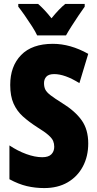

<svg xmlns="http://www.w3.org/2000/svg" viewBox="-20 -947 494 977"><path d="M429 -217Q429 -151 401.5 -99.5Q374 -48 324 -19Q274 10 205 10Q159 10 116.5 0Q74 -10 28 -35V-207Q70 -179 114 -163Q158 -147 195 -147Q227 -147 241.5 -162Q256 -177 256 -200Q256 -216 250.5 -229.5Q245 -243 226.5 -259.5Q208 -276 169 -300Q127 -327 96.5 -354.5Q66 -382 49 -420Q32 -458 32 -515Q32 -610 87.5 -667Q143 -724 249 -724Q338 -724 429 -673L384 -524Q310 -570 256 -570Q228 -570 216 -557Q204 -544 204 -524Q204 -505 210.5 -491.5Q217 -478 237 -462.5Q257 -447 297 -422Q362 -382 395.5 -335Q429 -288 429 -217ZM169 -767Q161 -785 143 -813Q125 -841 105.5 -869Q86 -897 73 -913V-927H174Q189 -914 206 -896Q223 -878 242 -854Q282 -903 312 -927H411V-913Q397 -894 379 -867Q361 -840 344 -813.5Q327 -787 316 -767Z"/></svg>

Font: Noto Sans Malayalam ExtraCondensed Black
Style: Regular
Weight: 900
Width: 2
Designer: Jelle Bosma - Monotype Design Team
Foundry: Monotype Imaging Inc.
Version: Version 2.104; ttfautohint (v1.8.4.7-5d5b)